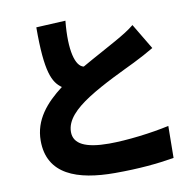

<svg xmlns="http://www.w3.org/2000/svg" viewBox="-90 -888 1015 1024"><g transform="rotate(-10 417.0 -376.0)"><path d="M679 -714C650 -690 618 -671 576 -647C533 -622 458 -583 385 -541C341 -550 315 -637 331 -799L172 -791C171 -546 203 -488 251 -454C160 -385 90 -304 90 -191C90 -8 247 47 451 47C583 47 682 37 772 22L774 -151C680 -130 545 -113 447 -113C320 -113 257 -144 257 -209C257 -274 312 -327 389 -377C476 -433 592 -486 651 -515C691 -535 727 -554 762 -575Z"/></g></svg>

Font: GenEiGothic-pro-Heavy
Style: Bold
Weight: 900
Designer: Ryoko NISHIZUKA (kana & ideographs); Paul D. Hunt (Latin, Greek & Cyrillic); Wenlong ZHANG (bopomofo); Sandoll Communica
Foundry: Adobe Systems Incorporated; o_tamon
Version: Version 1.000.140830